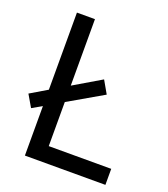

<svg xmlns="http://www.w3.org/2000/svg" viewBox="-132 -808 788 901"><g transform="rotate(20 262.0 -357.0)"><path d="M97 0H499V-80H187V-300L360 -400L324 -463L187 -382V-714H97V-329L13 -279L48 -219L97 -247Z"/></g></svg>

Font: Noto Sans Arabic UI
Style: Regular
Weight: 400
Designer: Monotype Design Team, Nadine Chahine and Nizar Qandah
Foundry: Monotype Imaging Inc.
Version: Version 2.010